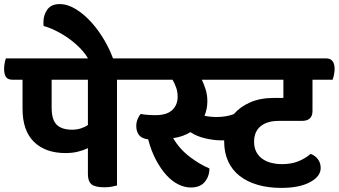

<svg xmlns="http://www.w3.org/2000/svg" viewBox="-61 -903 1653 937"><path d="M510 -514V2Q499 5 484 8Q469 11 449 11Q402 11 385 -4Q368 -19 368 -53V-180Q345 -169 318 -162.5Q291 -156 259 -156Q161 -156 105 -210.5Q49 -265 49 -372V-514H0Q-23 -514 -32 -527.5Q-41 -541 -41 -568Q-41 -579 -38.5 -594Q-36 -609 -32 -618H574Q615 -618 615 -566Q615 -555 612 -539Q609 -523 605 -514ZM291 -270Q314 -270 334 -276.5Q354 -283 368 -293V-514H191V-379Q191 -318 216 -294Q241 -270 291 -270Z M377 -602Q361 -635 334 -663.5Q307 -692 275.5 -714.5Q244 -737 211.5 -753Q179 -769 152 -776Q151 -781 151 -785.5Q151 -790 151 -795Q151 -830 170 -856.5Q189 -883 230 -883Q269 -883 309 -858.5Q349 -834 385 -794Q421 -754 450 -704Q479 -654 496 -602Z M1464 -514V-361Q1464 -313 1412 -313H1299Q1243 -313 1211 -287Q1179 -261 1179 -211Q1179 -183 1189.5 -162.5Q1200 -142 1218.5 -128.5Q1237 -115 1262 -108.5Q1287 -102 1315 -102Q1360 -102 1394 -115.5Q1428 -129 1455 -152Q1477 -144 1490.5 -126Q1504 -108 1504 -83Q1504 -42 1452 -14Q1400 14 1312 14Q1248 14 1196.5 -1Q1145 -16 1108.5 -44.5Q1072 -73 1052.5 -115.5Q1033 -158 1033 -212V-218H1019Q984 -218 942 -227.5Q900 -237 868 -258Q850 -247 829 -239.5Q808 -232 784 -229Q815 -176 864 -138.5Q913 -101 961 -81Q961 -43 938.5 -15.5Q916 12 870 12Q840 12 809.5 -3Q779 -18 751.5 -48Q724 -78 700.5 -122Q677 -166 662 -223Q630 -227 617 -244.5Q604 -262 604 -288Q604 -305 610 -320.5Q616 -336 626 -347Q639 -344 658.5 -342.5Q678 -341 698 -341Q753 -341 779.5 -366Q806 -391 806 -431Q806 -454 799 -474.5Q792 -495 781 -514H585Q562 -514 553 -527.5Q544 -541 544 -568Q544 -579 546.5 -594Q549 -609 553 -618H1531Q1572 -618 1572 -566Q1572 -555 1569 -539Q1566 -523 1562 -514ZM924 -514Q935 -491 943 -465Q951 -439 951 -408Q951 -372 937 -338Q965 -332 996 -332Q1043 -332 1080 -346Q1111 -382 1160 -403.5Q1209 -425 1275 -425H1322V-514Z"/></svg>

Font: Baloo 2
Style: Bold
Weight: 700
Designer: Sarang Kulkarni and Ek Type
Foundry: Ek Type
Version: Version 1.640;hotconv 1.0.111;makeotfexe 2.5.65597; ttfautoh